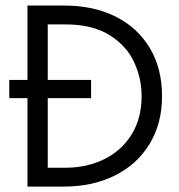

<svg xmlns="http://www.w3.org/2000/svg" viewBox="-20 -687 659 707"><path d="M14.2 -392.6H81.1V-666.5H217.3Q324.2 -666.5 405.5 -626Q486.8 -585.4 531.7 -510Q576.7 -434.6 576.7 -333Q576.7 -232.4 530.8 -157Q484.9 -81.5 403.1 -40.8Q321.3 0 216.3 0H81.1V-325.7H14.2ZM155.8 -69.3H220.2Q299.3 -69.3 363.3 -100.6Q427.2 -131.8 464.4 -191.4Q501.5 -251 501.5 -333Q501.5 -397 474.4 -457Q447.3 -517.1 384.3 -557.1Q321.3 -597.2 220.2 -597.2H155.8V-392.6H315.4V-325.7H155.8Z"/></svg>

Font: NMS Futura Pro Book
Style: Regular
Weight: 400
Designer: Blend3rman
Version: Version 0.1